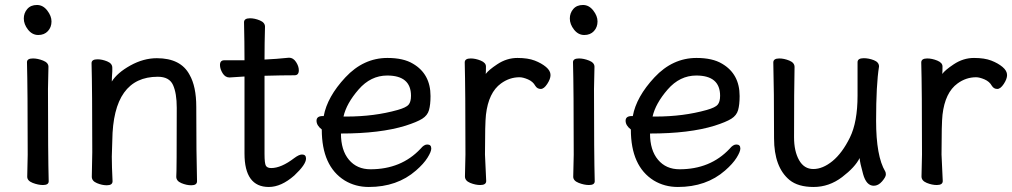

<svg xmlns="http://www.w3.org/2000/svg" viewBox="-20 -724 4050 768"><path d="M151.9 16.1Q132.8 16.1 110.8 7.6Q88.9 -1 88.9 -17.1L90.8 -105Q90.8 -368.2 87.9 -475.1Q87.9 -490.2 111.8 -490.2Q130.9 -490.2 152.3 -481.7Q173.8 -473.1 173.8 -457L171.9 -368.2Q171.9 -105 174.8 1Q174.8 16.1 151.9 16.1ZM75.2 -649.9Q75.2 -671.9 89.1 -688Q103 -704.1 127.9 -704.1Q151.9 -704.1 168.9 -682.1Q186 -660.2 186 -638.2Q186 -615.2 171.6 -599.6Q157.2 -584 133.1 -584Q108.9 -584 92 -605.5Q75.2 -627 75.2 -649.9Z M745.1 17.1Q726.1 17.1 705.6 8.5Q685.1 0 685.1 -17.1Q687 -34.2 687 -293Q687 -351.1 672.1 -384Q657.2 -417 611.3 -417Q432.1 -417 429.2 -162.1L427.2 -97.2Q427.2 -59.1 430.2 1Q430.2 17.1 407.2 17.1Q388.2 17.1 367.7 8.5Q347.2 0 347.2 -17.1L349.1 -115.2Q349.1 -363.8 346.2 -471.2Q346.2 -486.8 370.1 -486.8Q388.2 -486.8 408.7 -478.5Q429.2 -470.2 429.2 -453.1V-439Q427.2 -411.1 427.2 -397.9Q449.2 -433.1 501.7 -462.2Q554.2 -491.2 607.4 -491.2Q703.1 -491.2 738.3 -424.8Q765.1 -377.9 765.1 -296.9Q765.1 -105 768.1 1Q768.1 17.1 745.1 17.1Z M1055.2 23.9Q958 23.9 958 -109.9V-418L897.9 -414.1Q880.9 -414.1 870.4 -431.2Q859.9 -448.2 859.9 -463.9Q859.9 -482.9 877 -482.9H958Q958 -556.2 956.1 -634.8Q956.1 -650.9 980 -650.9Q999 -650.9 1019.5 -642.3Q1040 -633.8 1040 -617.2Q1038.1 -551.8 1038.1 -485.8Q1084 -487.8 1136.2 -493.2Q1152.8 -493.2 1164.1 -476.1Q1175.3 -459 1175.3 -442.9Q1175.3 -422.9 1158.2 -422.9Q1109.9 -422.9 1038.1 -420.9V-107.9Q1038.1 -69.8 1043.7 -60.8Q1049.3 -51.8 1064.9 -51.8Q1105 -51.8 1157.2 -91.8Q1176.3 -106 1188 -106Q1204.1 -106 1204.1 -89.8Q1204.1 -65.9 1157.2 -22Q1105 23.9 1055.2 23.9Z M1365.7 -257.8Q1477.1 -257.8 1570.8 -284.2Q1605 -293.9 1614.5 -305.4Q1624 -316.9 1624 -340.8Q1624 -421.9 1528.8 -421.9Q1462.9 -421.9 1414.3 -366Q1365.7 -310.1 1354 -257.8ZM1455.1 23.9Q1401.9 23.9 1358.9 -2Q1267.1 -59.1 1267.1 -206.1Q1246.1 -222.2 1246.1 -241Q1246.1 -259.8 1271 -259.8H1274.9Q1289.1 -336.9 1361.6 -414.6Q1434.1 -492.2 1529.8 -492.2Q1593.8 -492.2 1631.8 -469.2Q1702.1 -428.2 1702.1 -339.8Q1702.1 -305.2 1696 -283.7Q1689.9 -262.2 1668.9 -249Q1647.9 -235.8 1602.1 -221.2Q1501 -189.9 1343.8 -189.9Q1343.8 -123 1375.7 -85Q1407.7 -46.9 1461.9 -46.9Q1585 -46.9 1662.1 -128.9Q1675.8 -146 1689 -146Q1705.1 -146 1705.1 -129.9Q1705.1 -117.2 1689.9 -93Q1674.8 -68.8 1644 -42Q1568.8 23.9 1455.1 23.9Z M1900.9 16.1Q1881.8 16.1 1860.8 7.6Q1839.8 -1 1839.8 -18.1L1841.8 -106Q1841.8 -367.2 1838.9 -474.1Q1838.9 -490.2 1862.8 -490.2Q1881.8 -490.2 1902.8 -481.7Q1923.8 -473.1 1923.8 -458Q1923.8 -436 1922.9 -428.2Q1934.1 -443.8 1968.8 -466.8Q2006.8 -492.2 2049.8 -492.2Q2091.8 -492.2 2118.9 -481.7Q2146 -471.2 2164.1 -456.1Q2182.1 -440.9 2182.1 -423.8Q2182.1 -408.2 2168.9 -388.2Q2155.8 -368.2 2143.1 -368.2Q2128.9 -368.2 2121.1 -380.9Q2111.8 -397.9 2091.8 -406.5Q2071.8 -415 2058.1 -415Q2018.1 -415 1983.9 -390.1Q1934.1 -354 1923.8 -265.1Q1919.9 -230 1919.9 -106L1924.8 0Q1924.8 16.1 1900.9 16.1Z M2335.9 16.1Q2316.9 16.1 2294.9 7.6Q2272.9 -1 2272.9 -17.1L2274.9 -105Q2274.9 -368.2 2272 -475.1Q2272 -490.2 2295.9 -490.2Q2314.9 -490.2 2336.4 -481.7Q2357.9 -473.1 2357.9 -457L2356 -368.2Q2356 -105 2358.9 1Q2358.9 16.1 2335.9 16.1ZM2259.3 -649.9Q2259.3 -671.9 2273.2 -688Q2287.1 -704.1 2312 -704.1Q2335.9 -704.1 2353 -682.1Q2370.1 -660.2 2370.1 -638.2Q2370.1 -615.2 2355.7 -599.6Q2341.3 -584 2317.1 -584Q2293 -584 2276.1 -605.5Q2259.3 -627 2259.3 -649.9Z M2602.1 -257.8Q2713.4 -257.8 2807.1 -284.2Q2841.3 -293.9 2850.8 -305.4Q2860.4 -316.9 2860.4 -340.8Q2860.4 -421.9 2765.1 -421.9Q2699.2 -421.9 2650.6 -366Q2602.1 -310.1 2590.3 -257.8ZM2691.4 23.9Q2638.2 23.9 2595.2 -2Q2503.4 -59.1 2503.4 -206.1Q2482.4 -222.2 2482.4 -241Q2482.4 -259.8 2507.3 -259.8H2511.2Q2525.4 -336.9 2597.9 -414.6Q2670.4 -492.2 2766.1 -492.2Q2830.1 -492.2 2868.2 -469.2Q2938.5 -428.2 2938.5 -339.8Q2938.5 -305.2 2932.4 -283.7Q2926.3 -262.2 2905.3 -249Q2884.3 -235.8 2838.4 -221.2Q2737.3 -189.9 2580.1 -189.9Q2580.1 -123 2612.1 -85Q2644 -46.9 2698.2 -46.9Q2821.3 -46.9 2898.4 -128.9Q2912.1 -146 2925.3 -146Q2941.4 -146 2941.4 -129.9Q2941.4 -117.2 2926.3 -93Q2911.1 -68.8 2880.4 -42Q2805.2 23.9 2691.4 23.9Z M3138.2 -3.9Q3076.2 -55.2 3076.2 -170.9Q3076.2 -368.2 3073.2 -474.1Q3073.2 -490.2 3097.2 -490.2Q3116.2 -490.2 3137.2 -481.7Q3158.2 -473.1 3158.2 -456.1Q3156.2 -368.2 3156.2 -174.8Q3156.2 -119.1 3176.3 -83.5Q3196.3 -47.9 3233.4 -47.9Q3271 -47.9 3310.1 -79.8Q3349.1 -111.8 3379.6 -173.8Q3410.2 -235.8 3410.2 -341.8V-475.1Q3410.2 -491.2 3435.1 -491.2Q3455.1 -491.2 3475.6 -483.2Q3496.1 -475.1 3496.1 -458Q3484.4 -384.8 3484.4 -241.2Q3484.4 -99.1 3521 -38.1Q3523.4 -34.2 3523.4 -25.9Q3523.4 -16.1 3508.3 1.5Q3493.2 19 3475.1 19Q3445.3 19 3432.4 -27.6Q3419.4 -74.2 3418.5 -91.8Q3400.4 -55.2 3348.4 -15.6Q3296.4 23.9 3234.4 23.9Q3172.4 23.9 3138.2 -3.9Z M3727.1 16.1Q3708 16.1 3687 7.6Q3666 -1 3666 -18.1L3668 -106Q3668 -367.2 3665 -474.1Q3665 -490.2 3689 -490.2Q3708 -490.2 3729 -481.7Q3750 -473.1 3750 -458Q3750 -436 3749 -428.2Q3760.3 -443.8 3794.9 -466.8Q3833 -492.2 3876 -492.2Q3918 -492.2 3945.1 -481.7Q3972.2 -471.2 3990.2 -456.1Q4008.3 -440.9 4008.3 -423.8Q4008.3 -408.2 3995.1 -388.2Q3981.9 -368.2 3969.2 -368.2Q3955.1 -368.2 3947.3 -380.9Q3938 -397.9 3918 -406.5Q3897.9 -415 3884.3 -415Q3844.2 -415 3810.1 -390.1Q3760.3 -354 3750 -265.1Q3746.1 -230 3746.1 -106L3751 0Q3751 16.1 3727.1 16.1Z"/></svg>

Font: LXGW WenKai Screen
Style: Regular
Weight: 400
Designer: LXGW / Fontworks Inc.
Foundry: LXGW / Fontworks Inc.
Version: Version 1.510;January 18,2025